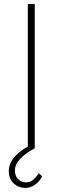

<svg xmlns="http://www.w3.org/2000/svg" viewBox="-20 -726 298 939"><path d="M104 193Q71 193 47 171Q23 149 23 111Q23 73 51.5 41Q80 9 120 -11L141 -6L148 0Q102 25 77.5 52Q53 79 53 108Q53 136 69.5 151Q86 166 107 166Q127 166 142.5 153Q158 140 169 121L186 136Q175 160 152.5 176.5Q130 193 104 193ZM116 -706H150V0H116Z"/></svg>

Font: Josefin Sans Thin ExtraLight
Style: Regular
Weight: 250
Version: Version 2.001